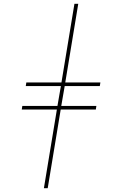

<svg xmlns="http://www.w3.org/2000/svg" viewBox="-20 -843 640 1006"><path d="M210 143 278 -269H94L97 -288H281L299 -392H115L118 -411H302L370 -823H390L322 -411H506L503 -392H319L301 -288H485L482 -269H298L230 143Z"/></svg>

Font: Iosevka Etoile Thin
Style: Italic
Weight: 100
Italic angle: -9°
Designer: Belleve Invis
Foundry: Belleve Invis
Version: Version 22.1.2; ttfautohint (v1.8.4)